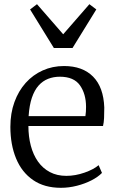

<svg xmlns="http://www.w3.org/2000/svg" viewBox="-20 -885 549 916"><path d="M270.5 11Q191.5 11 137.8 -26Q84 -63 56.8 -128.8Q29.5 -194.5 29.5 -280Q29.5 -344.5 48.8 -397.8Q68 -451 102.5 -489.5Q137 -528 183.8 -549Q230.5 -570 285.5 -570Q374 -570 424 -519.5Q474 -469 477.5 -372Q477.5 -343.5 476.5 -322Q475.5 -300.5 471.5 -284H115.5Q115.5 -233.5 127 -190Q138.5 -146.5 161.2 -114.2Q184 -82 218 -64Q252 -46 296.5 -46Q339.5 -46 383.5 -61.5Q427.5 -77 450.5 -97L466.5 -60Q447.5 -40.5 416.2 -24.5Q385 -8.5 347 1.2Q309 11 270.5 11ZM116.5 -331H387.5Q389 -339 389.8 -352.5Q390.5 -366 390.5 -375Q390.5 -436.5 361.5 -477.8Q332.5 -519 265.5 -519Q235.5 -519 209.8 -509Q184 -499 164.2 -477Q144.5 -455 132.2 -419Q120 -383 116.5 -331ZM237 -656 123.5 -840 156.5 -865 281.5 -721.5 406.5 -865 439.5 -840 326 -656Z"/></svg>

Font: Merriweather Light 18pt Light
Style: Regular
Weight: 300
Version: Version 2.100